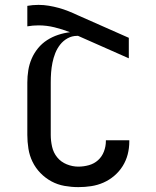

<svg xmlns="http://www.w3.org/2000/svg" viewBox="-20 -759 640 787"><path d="M301 8Q273 8 244.5 3Q216 -2 191 -15.5Q166 -29 146 -49.5Q126 -70 113.5 -95.5Q101 -121 96.5 -149.5Q92 -178 92 -206V-421Q92 -446 96 -471Q100 -496 110 -519Q120 -542 136 -561.5Q152 -581 173 -594.5Q194 -608 218 -616Q242 -624 267 -627Q236 -639 203.5 -647Q171 -655 138 -655Q126 -655 114.5 -654Q103 -653 92 -651V-735Q103 -737 114.5 -738Q126 -739 138 -739Q159 -739 180 -735.5Q201 -732 221 -726.5Q241 -721 261 -713Q281 -705 300 -696L508 -604V-520L300 -612L299 -613V-612H296Q275 -612 257 -602Q239 -592 226.5 -576Q214 -560 206.5 -541Q199 -522 195 -502Q191 -482 189.5 -462Q188 -442 188 -421V-206Q188 -182 193.5 -157.5Q199 -133 214.5 -114Q230 -95 253.5 -85.5Q277 -76 301 -76Q323 -76 344.5 -82Q366 -88 382 -102.5Q398 -117 406 -138Q414 -159 414 -181V-184H510V-179Q510 -152 503.5 -126.5Q497 -101 483 -78.5Q469 -56 448.5 -38.5Q428 -21 404 -10.5Q380 0 354 4Q328 8 301 8Z"/></svg>

Font: Iosevka HT Medium Extended
Style: Regular
Weight: 500
Width: 7
Monospace: yes
Designer: Belleve Invis
Foundry: Belleve Invis
Version: Version 32.3.0; ttfautohint (v1.8.4)